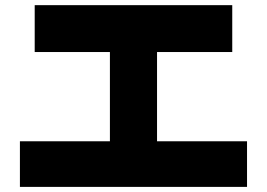

<svg xmlns="http://www.w3.org/2000/svg" viewBox="-20 -733 1040 748"><path d="M57.6 -4.9V-182.6H408.2V-530.3H115.2V-712.9H884.8V-530.3H591.8V-182.6H942.4V-4.9Z"/></svg>

Font: GenEi M Gothic v2 Black
Style: Regular
Weight: 900
Version: Version 2.0